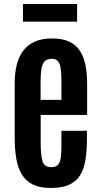

<svg xmlns="http://www.w3.org/2000/svg" viewBox="-20 -934 501 963"><path d="M234.9 8.8Q179.7 8.8 144.3 -8.8Q108.9 -26.4 89.1 -59.6Q69.3 -92.8 61.5 -139.4Q53.7 -186 53.7 -243.7V-516.6Q53.7 -567.9 64.2 -609.4Q74.7 -650.9 96.9 -680.2Q119.1 -709.5 154.8 -725.3Q190.4 -741.2 240.7 -741.2Q292 -741.2 326.2 -725.6Q360.4 -710 380.1 -680.2Q399.9 -650.4 408.4 -608.6Q417 -566.9 417 -514.2V-357.4H184.1V-213.4Q184.1 -160.2 192.4 -127.9Q200.7 -95.7 237.8 -95.7Q262.7 -95.7 273.2 -110.8Q283.7 -126 285.9 -152.6Q288.1 -179.2 288.1 -213.4V-277.8H416V-238.8Q416 -179.7 408.9 -133.8Q401.9 -87.9 382.6 -56.2Q363.3 -24.4 327.6 -7.8Q292 8.8 234.9 8.8ZM183.6 -433.1H288.1V-526.9Q288.1 -563.5 284.7 -588.6Q281.2 -613.8 271 -626.5Q260.7 -639.2 239.7 -639.2Q213.9 -639.2 201.9 -624Q189.9 -608.9 186.8 -582.8Q183.6 -556.6 183.6 -523.4ZM95.2 -825.2V-914.1H366.7V-825.2Z"/></svg>

Font: Antonio
Style: Bold
Weight: 700
Designer: Vernon Adams
Foundry: Vernon Adams
Version: Version 1.002